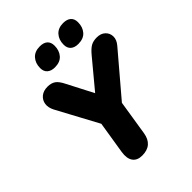

<svg xmlns="http://www.w3.org/2000/svg" viewBox="-259 -1058 1199 1199"><g transform="rotate(-45 340.5 -458.5)"><path d="M282 9Q238 9 218.5 -19Q199 -47 207 -98L249 -360L270 -259L94 -586Q77 -619 81.5 -648Q86 -677 108.5 -695.5Q131 -714 168 -714Q199 -714 220 -700Q241 -686 261 -645L363 -448H327L500 -656Q528 -690 549.5 -702Q571 -714 602 -714Q638 -714 659 -694Q680 -674 680.5 -644.5Q681 -615 656 -586L378 -259L432 -360L388 -82Q373 9 282 9ZM493 -766Q460 -766 442 -782Q424 -798 424 -828Q424 -871 448.5 -898.5Q473 -926 517 -926Q551 -926 569 -910Q587 -894 587 -864Q587 -821 563 -793.5Q539 -766 493 -766ZM286 -766Q254 -766 235.5 -782Q217 -798 217 -828Q217 -871 241.5 -898.5Q266 -926 311 -926Q345 -926 362.5 -910Q380 -894 380 -864Q380 -821 356 -793.5Q332 -766 286 -766Z"/></g></svg>

Font: Nunito ExtraLight Black
Style: Italic
Weight: 900
Italic angle: -9°
Version: Version 3.602